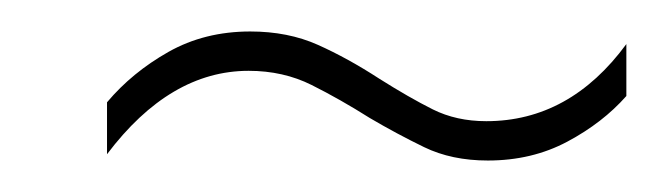

<svg xmlns="http://www.w3.org/2000/svg" viewBox="-20 -415 426 122"><path d="M215 -340Q232 -330 249.5 -321.5Q267 -313 290 -313Q318 -313 340.5 -325Q363 -337 378 -354V-387Q342 -338 289 -338Q270 -338 255 -345.5Q240 -353 221 -365Q201 -378 182 -386.5Q163 -395 139 -395Q110 -395 87 -382Q64 -369 48 -350V-317Q88 -370 138 -370Q160 -370 178 -361Q196 -352 215 -340Z"/></svg>

Font: Noto Sans Display Condensed Thin
Style: Italic
Weight: 250
Width: 3
Italic angle: -12°
Designer: Monotype Design Team
Foundry: Monotype Imaging Inc.
Version: Version 1.900